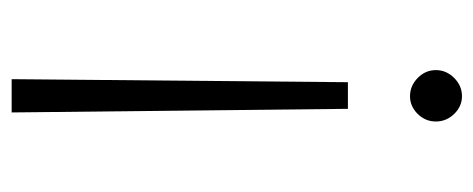

<svg xmlns="http://www.w3.org/2000/svg" viewBox="-270 -270 840 341"><g transform="rotate(90 150.5 -100.0)"><path d="M151.4 -407.7Q132.8 -407.7 118.9 -421.4Q105 -435.1 105 -453.6Q105 -472.2 118.9 -486.1Q132.8 -500 151.4 -500Q169.4 -500 182.9 -486.1Q196.3 -472.2 196.3 -453.6Q196.3 -435.1 182.9 -421.4Q169.4 -407.7 151.4 -407.7ZM121.1 299.8 126.5 -297.4H173.8L180.2 299.8Z"/></g></svg>

Font: Now Alt Light
Style: Regular
Weight: 300
Designer: Alfredo Marco Pradil
Foundry: Alfredo Marco Pradil
Version: Version 1.002;PS 001.002;hotconv 1.0.88;makeotf.lib2.5.64775